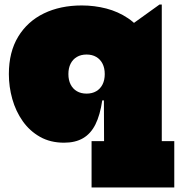

<svg xmlns="http://www.w3.org/2000/svg" viewBox="-20 -616 787 845"><path d="M692 5H747V209H383V5H438L437 -242L441 -282V-315L437 -380V-420L682 -596H692ZM340 -592Q395.5 -592 447.8 -578.5Q500 -565 543.8 -535.5Q587.5 -506 617 -458L441 -290Q441 -316.5 431.2 -335.8Q421.5 -355 403.5 -365.5Q385.5 -376 361 -376Q336.5 -376 318.5 -365.5Q300.5 -355 290.8 -335.8Q281 -316.5 281 -290Q281 -263.5 290.8 -244.2Q300.5 -225 318.5 -214.5Q336.5 -204 361 -204Q385.5 -204 403.5 -214.5Q421.5 -225 431.2 -244.2Q441 -263.5 441 -290L454 -174H430Q420.5 -109.5 400 -68.5Q379.5 -27.5 345.5 -7.8Q311.5 12 262 12Q201.5 12 156 -13.8Q110.5 -39.5 80 -82.8Q49.5 -126 34.2 -180Q19 -234 19 -290Q19 -387 60 -454.5Q101 -522 173.2 -557Q245.5 -592 340 -592Z"/></svg>

Font: Hepta Slab Black
Style: Regular
Weight: 900
Designer: Michael LaGattuta
Foundry: Michael LaGattuta
Version: Version 1.102